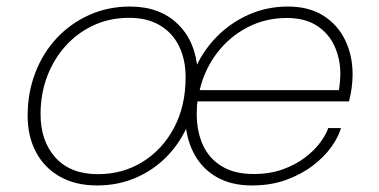

<svg xmlns="http://www.w3.org/2000/svg" viewBox="-20 -558 1160 587"><path d="M277 9Q211 9 163.2 -18Q115.5 -45 90 -93Q64.5 -141 64.5 -204.5Q64.5 -274.5 87.8 -335.2Q111 -396 153.2 -441.2Q195.5 -486.5 252.8 -512.2Q310 -538 377.5 -538Q468 -538 523 -485Q578 -432 584 -343L575 -344.5Q599.5 -401.5 642 -445Q684.5 -488.5 740.5 -513.2Q796.5 -538 860 -538Q924.5 -538 968.5 -510.2Q1012.5 -482.5 1035.2 -435.5Q1058 -388.5 1058 -330Q1058 -310.5 1055 -288.5Q1052 -266.5 1047 -248H566.5L586.5 -259.5Q583 -247.5 582.2 -234.8Q581.5 -222 581.5 -209.5Q581.5 -156.5 600.2 -115Q619 -73.5 657.8 -49.8Q696.5 -26 755.5 -26Q805 -26 844.5 -40.2Q884 -54.5 912.8 -76.5Q941.5 -98.5 959.2 -122.5Q977 -146.5 983.5 -166.5H1022.5Q1015 -139.5 993.2 -109Q971.5 -78.5 936.5 -51.8Q901.5 -25 854.8 -8Q808 9 750.5 9Q689 9 645 -15.2Q601 -39.5 576.2 -82.8Q551.5 -126 547 -181.5L556 -180Q532 -122.5 490.5 -80Q449 -37.5 394.5 -14.2Q340 9 277 9ZM279.5 -25.5Q355 -25.5 415.8 -63Q476.5 -100.5 512 -167.2Q547.5 -234 547.5 -322Q547.5 -375 527.8 -416Q508 -457 469.5 -480.2Q431 -503.5 375 -503.5Q316 -503.5 266.5 -480.8Q217 -458 180.5 -417.5Q144 -377 124 -323.8Q104 -270.5 104 -209Q104 -126.5 149.8 -76Q195.5 -25.5 279.5 -25.5ZM590.5 -282.5H1016Q1018 -292 1019.2 -307.2Q1020.5 -322.5 1020.5 -332Q1020.5 -378.5 1002.5 -417.5Q984.5 -456.5 948.2 -479.8Q912 -503 856.5 -503Q791 -503 735.8 -474Q680.5 -445 642.8 -395Q605 -345 590.5 -282.5Z"/></svg>

Font: Epilogue ExtraLight
Style: Italic
Weight: 250
Italic angle: -12°
Designer: Tyler Finck
Foundry: Etcetera Type Co
Version: Version 2.112